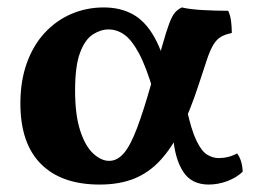

<svg xmlns="http://www.w3.org/2000/svg" viewBox="-20 -487 690 516"><path d="M247.8 9Q145.2 9 90 -46.4Q34.8 -101.7 34.8 -209.1Q34.8 -269.4 52 -317.2Q69.1 -365 99.8 -398.4Q130.5 -431.7 171.4 -449.4Q212.2 -467 259.1 -467Q303.4 -467 337.3 -448.4Q371.2 -429.7 395.7 -385.6Q420.2 -341.6 436.9 -264.2L392.2 -241.5Q373.2 -306.9 353.7 -343.2Q334.2 -379.6 314.3 -393.7Q294.4 -407.9 271.6 -407.9Q250.8 -407.9 229.7 -394.5Q208.6 -381.1 195.2 -345.5Q181.8 -310 181.8 -243.7Q181.8 -178.3 195.4 -136.3Q209 -94.4 230.4 -74.5Q251.7 -54.7 273.3 -54.7Q295.4 -54.7 312.9 -75.3Q330.5 -95.9 347.9 -141.8Q365.3 -187.6 386.7 -262.9Q405.5 -326.8 416.4 -365.3Q427.2 -403.8 434.9 -424Q442.6 -444.3 450.1 -453.1Q457.7 -461.9 468.7 -467Q489.5 -462 524.3 -460Q559.2 -458 593.3 -458Q599 -445.8 601 -430.1Q603 -414.4 603 -398.3Q585.1 -394.7 573.7 -388Q562.2 -381.2 553.5 -366.9Q544.8 -352.6 536.2 -327Q527.5 -301.4 514.2 -260.3Q491.2 -189.6 466 -138.9Q440.8 -88.3 410.2 -55.5Q379.6 -22.6 340.2 -6.8Q300.8 9 247.8 9ZM540.9 9Q494.3 9 471.9 -26.2Q449.5 -61.5 445.3 -120.1L481.8 -194Q494.3 -137.2 508 -108.9Q521.7 -80.5 536.7 -71.4Q551.7 -62.2 567.6 -62.2Q594.7 -62.2 617.2 -74.7Q631.2 -56 632.2 -25.5Q615.5 -9.5 590.7 -0.2Q565.9 9 540.9 9Z"/></svg>

Font: Vollkorn
Style: Regular
Weight: 400
Designer: Friedrich Althausen
Foundry: Friedrich Althausen
Version: Version 5.001